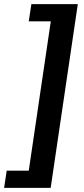

<svg xmlns="http://www.w3.org/2000/svg" viewBox="-45 -743 404 924"><path d="M-25.2 161 -12.7 78.2H93.4L199.4 -640.2H93.4L105.9 -723H329.4L198.9 161Z"/></svg>

Font: Public Sans Thin
Style: Italic
Weight: 100
Italic angle: -8°
Designer: The Public Sans project authors (U.S. Web Design System). Libre Franklin designed by Pablo Impallari and Rodrigo Fuenzal
Version: Version 2.000